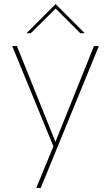

<svg xmlns="http://www.w3.org/2000/svg" viewBox="-20 -719 546 942"><path d="M242 -1 40 -493H63L252 -23L441 -493H465L180 203H158ZM253 -699 396 -556H374L253 -677L131 -556H110Z"/></svg>

Font: Hanken Grotesk Thin
Style: Regular
Weight: 100
Designer: Alfredo Marco Pradil
Foundry: Hanken Design Co.
Version: Version 3.014